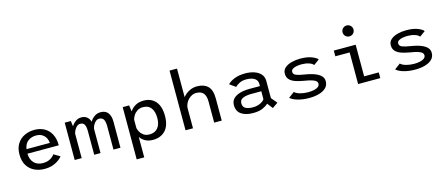

<svg xmlns="http://www.w3.org/2000/svg" viewBox="-57 -1543 5794 2485"><g transform="rotate(-15 2840.0 -300.0)"><path d="M596.5 -93.5Q583 -74.5 552 -50Q521 -25.5 472.5 -7.2Q424 11 357 11Q282.5 11 221.8 -18.2Q161 -47.5 125 -106Q89 -164.5 89 -252Q89 -340 126.5 -397.8Q164 -455.5 225 -483.8Q286 -512 357 -512Q432.5 -512 490 -479.8Q547.5 -447.5 579.5 -386.2Q611.5 -325 611.5 -237H191.5Q194.5 -156 238 -111.8Q281.5 -67.5 357 -67.5Q400 -67.5 431.5 -80Q463 -92.5 483.2 -110Q503.5 -127.5 512.5 -143ZM358.5 -436Q296.5 -436 251.5 -402.5Q206.5 -369 195 -297H507.5Q507 -328 491.2 -360Q475.5 -392 442.8 -414Q410 -436 358.5 -436Z M761.5 0V-500H843.5L853 -426.5Q875.5 -463.5 909.5 -487.2Q943.5 -511 984 -511Q1030.5 -511 1060.5 -487Q1090.5 -463 1101.5 -421.5Q1124.5 -460.5 1161 -485.8Q1197.5 -511 1242.5 -511Q1311.5 -511 1343 -466.8Q1374.5 -422.5 1374.5 -354.5V0H1281V-312.5Q1281 -379 1261.8 -406.8Q1242.5 -434.5 1204 -434.5Q1178 -434.5 1157.8 -416.5Q1137.5 -398.5 1124.2 -373.2Q1111 -348 1107.5 -325V0H1023V-313Q1023 -379.5 1005.8 -407Q988.5 -434.5 951 -434.5Q925.5 -434.5 905.2 -416.5Q885 -398.5 872 -373.5Q859 -348.5 855 -327.5V0Z M1538.5 -500H1624.5L1636 -416.5Q1663 -458 1709.2 -485Q1755.5 -512 1821 -512Q1920.5 -512 1979.2 -445Q2038 -378 2038 -249.5Q2038 -120.5 1976 -54.8Q1914 11 1810 11Q1749.5 11 1707.2 -12.5Q1665 -36 1639.5 -73V200H1538.5ZM1791 -432Q1743 -432 1711.2 -409.8Q1679.5 -387.5 1662 -358Q1644.5 -328.5 1639.5 -305.5V-192Q1644 -169.5 1660 -140.5Q1676 -111.5 1706.2 -90.2Q1736.5 -69 1784.5 -69Q1857.5 -69 1896.2 -117Q1935 -165 1935 -249.5Q1935 -333.5 1899.2 -382.8Q1863.5 -432 1791 -432Z M2246.5 0V-800H2346.5V-417.5Q2379.5 -459.5 2428.8 -485.5Q2478 -511.5 2536.5 -511.5Q2628.5 -511.5 2680 -461.2Q2731.5 -411 2731.5 -296.5V0H2630.5V-281Q2630.5 -359 2598.8 -395.2Q2567 -431.5 2504 -431.5Q2465.5 -431.5 2431.5 -410.2Q2397.5 -389 2374.5 -353.8Q2351.5 -318.5 2346.5 -276V0Z M3413 14.5 3355.5 -59.5Q3331.5 -35 3282.2 -12Q3233 11 3151 11Q3053 11 2994 -29.2Q2935 -69.5 2935 -151.5Q2935 -204 2967.2 -237.5Q2999.5 -271 3056.2 -287.2Q3113 -303.5 3186.5 -303.5H3324.5V-332.5Q3324.5 -369 3303.5 -391.2Q3282.5 -413.5 3248.5 -423.5Q3214.5 -433.5 3175.5 -433.5Q3121 -433.5 3081.8 -413.2Q3042.5 -393 3025 -372.5L2945.5 -429Q2969.5 -459 3031.5 -485.5Q3093.5 -512 3182.5 -512Q3246.5 -512 3301 -493.8Q3355.5 -475.5 3388.5 -439Q3421.5 -402.5 3421.5 -347.5V-116L3487.5 -37.5ZM3165.5 -61.5Q3223.5 -61.5 3265.2 -81.5Q3307 -101.5 3324.5 -128V-234.5H3194Q3122.5 -234.5 3078.2 -215.8Q3034 -197 3034 -150.5Q3034 -100.5 3070.5 -81Q3107 -61.5 3165.5 -61.5Z M3905 11Q3820 11 3752.2 -8.2Q3684.5 -27.5 3650.5 -59L3728.5 -117Q3750.5 -93.5 3800.5 -79.2Q3850.5 -65 3907 -65Q3950.5 -65 3986.2 -72.5Q4022 -80 4043.5 -96.5Q4065 -113 4065 -139.5Q4065 -173.5 4015.5 -192.8Q3966 -212 3885.5 -223.5Q3825.5 -233.5 3778.2 -250.5Q3731 -267.5 3704 -297.2Q3677 -327 3677 -374Q3677 -422 3712 -452.5Q3747 -483 3802.5 -497.5Q3858 -512 3919 -512Q4011 -512 4072 -488Q4133 -464 4148.5 -439L4073 -384.5Q4059 -407.5 4014.5 -422Q3970 -436.5 3918.5 -436.5Q3883 -436.5 3850.2 -430.5Q3817.5 -424.5 3796.5 -410.5Q3775.5 -396.5 3775.5 -372.5Q3775.5 -339 3814.2 -324Q3853 -309 3923.5 -298.5Q3962.5 -292.5 4004.5 -281.8Q4046.5 -271 4082.8 -253.5Q4119 -236 4141.5 -209.2Q4164 -182.5 4164 -144Q4164 -90 4128 -55.8Q4092 -21.5 4033 -5.2Q3974 11 3905 11Z M4611 -625Q4580 -625 4558.8 -646.2Q4537.5 -667.5 4537.5 -698Q4537.5 -728.5 4558.8 -749.8Q4580 -771 4611 -771Q4641.5 -771 4662.8 -749.8Q4684 -728.5 4684 -698Q4684 -667.5 4662.8 -646.2Q4641.5 -625 4611 -625ZM4660 -76.5H4856V0H4559V-423.5H4367V-500H4660Z M5325 11Q5240 11 5172.2 -8.2Q5104.5 -27.5 5070.5 -59L5148.5 -117Q5170.5 -93.5 5220.5 -79.2Q5270.5 -65 5327 -65Q5370.5 -65 5406.2 -72.5Q5442 -80 5463.5 -96.5Q5485 -113 5485 -139.5Q5485 -173.5 5435.5 -192.8Q5386 -212 5305.5 -223.5Q5245.5 -233.5 5198.2 -250.5Q5151 -267.5 5124 -297.2Q5097 -327 5097 -374Q5097 -422 5132 -452.5Q5167 -483 5222.5 -497.5Q5278 -512 5339 -512Q5431 -512 5492 -488Q5553 -464 5568.5 -439L5493 -384.5Q5479 -407.5 5434.5 -422Q5390 -436.5 5338.5 -436.5Q5303 -436.5 5270.2 -430.5Q5237.5 -424.5 5216.5 -410.5Q5195.5 -396.5 5195.5 -372.5Q5195.5 -339 5234.2 -324Q5273 -309 5343.5 -298.5Q5382.5 -292.5 5424.5 -281.8Q5466.5 -271 5502.8 -253.5Q5539 -236 5561.5 -209.2Q5584 -182.5 5584 -144Q5584 -90 5548 -55.8Q5512 -21.5 5453 -5.2Q5394 11 5325 11Z"/></g></svg>

Font: League Mono
Style: Regular
Weight: 400
Width: 6
Designer: Tyler Finck
Foundry: The League of Moveable Type / Tyler Finck
Version: Version 2.300;RELEASE